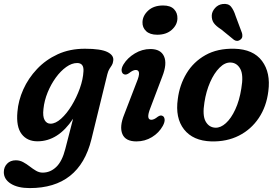

<svg xmlns="http://www.w3.org/2000/svg" viewBox="-70 -712 1418 981"><path d="M397 0Q335.5 249 82 249Q21 249 -14.8 226.5Q-50.5 204 -50.5 167.5Q-50.5 142 -33.8 124.5Q-17 107 11 107Q31 107 48.5 116.5Q66 126 82 138.5Q98 151 114.2 160.5Q130.5 170 148 170Q187 170 217.2 141.2Q247.5 112.5 263.5 49.5L303.5 -105.5Q227 10 121.5 10Q68.5 10 40.2 -27.5Q12 -65 19 -140.5Q23.5 -198 49 -255Q74.5 -312 119 -359.2Q163.5 -406.5 225 -434.8Q286.5 -463 364 -463Q445.5 -463 479.2 -446Q513 -429 508.5 -401.5Q507 -387.5 501.5 -379Q496 -370.5 489.5 -360.5Q483 -350.5 478.5 -333ZM152 -155.5Q147.5 -117 158 -98.5Q168.5 -80 188 -80Q214 -80 242.5 -105.8Q271 -131.5 296 -172.5Q321 -213.5 337.8 -260.2Q354.5 -307 356.5 -348.5Q359 -390 324 -390Q297 -390 268.5 -369.8Q240 -349.5 215.2 -315.5Q190.5 -281.5 173.5 -240Q156.5 -198.5 152 -155.5Z M733.5 -534.5Q696 -534.5 676.5 -553Q657 -571.5 658 -599Q659 -632 687.2 -658Q715.5 -684 763.5 -684Q801 -684 819.2 -665Q837.5 -646 836.5 -617Q835.5 -584.5 807.5 -559.5Q779.5 -534.5 733.5 -534.5ZM698 -159.5Q674.5 -100 703.5 -100Q717 -100 736 -115.5Q750.5 -125.5 760 -120Q769 -116.5 771 -103Q773 -89.5 762 -69Q742.5 -33.5 706.5 -11.5Q670.5 10.5 627 10.5Q571 10.5 555.2 -27.2Q539.5 -65 564.5 -126.5L628 -291.5Q642 -325 640.2 -339.8Q638.5 -354.5 623.5 -354.5Q609.5 -354.5 589 -338Q573.5 -327.5 563.5 -332.5Q553.5 -336.5 551.5 -350Q549.5 -363.5 561 -383Q581.5 -416.5 619 -439Q656.5 -461.5 698.5 -461.5Q751.5 -461.5 768.2 -423.8Q785 -386 759 -320.5Z M1127.5 -463Q1224 -460.5 1268.8 -400.5Q1313.5 -340.5 1301 -246Q1291.5 -167.5 1252.2 -109Q1213 -50.5 1150.8 -19Q1088.5 12.5 1009.5 10.5Q916 7.5 870.2 -51Q824.5 -109.5 838.5 -206.5Q847.5 -278 883 -337Q918.5 -396 979.8 -430.5Q1041 -465 1127.5 -463ZM1030.5 -59.5Q1057.5 -58.5 1084.2 -82.8Q1111 -107 1132.2 -152.8Q1153.5 -198.5 1163 -260Q1175 -328 1158 -359.5Q1141 -391 1109 -392.5Q1079.5 -394 1051.8 -366.2Q1024 -338.5 1003.5 -291.8Q983 -245 974.5 -189Q963.5 -122.5 980.5 -91.8Q997.5 -61 1030.5 -59.5ZM1134 -630 1166.5 -543Q1169 -534 1168 -525.2Q1167 -516.5 1159 -510Q1143.5 -497 1126 -508L1060.5 -561.5Q1033 -579 1022 -595Q1011 -611 1012 -634.5Q1013.5 -654 1029 -671.2Q1044.5 -688.5 1068 -691.5Q1096.5 -695 1110.5 -677.8Q1124.5 -660.5 1134 -630Z"/></svg>

Font: Fraunces 72pt S100 SemiBold
Style: Italic
Weight: 600
Italic angle: -16°
Version: Version 1.000; ttfautohint (v1.8.3)